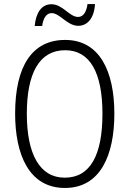

<svg xmlns="http://www.w3.org/2000/svg" viewBox="-20 -922 642 952"><path d="M152 -793H189C195 -837 213 -857 236 -857C277 -857 313 -794 368 -794C413 -794 447 -831 451 -902H414C408 -860 392 -838 367 -838C324 -838 291 -901 235 -901C186 -901 158 -859 152 -793ZM547 -358C547 -572 472 -724 303 -724C140 -724 55 -595 55 -359C55 -157 123 10 302 10C478 10 547 -153 547 -358ZM113 -358C113 -557 174 -673 303 -673C426 -673 488 -562 488 -358C488 -154 428 -41 301 -41C177 -41 113 -158 113 -358Z"/></svg>

Font: Noto Sans Devanagari Condensed Light
Style: Regular
Weight: 300
Width: 3
Designer: Jelle Bosma - Monotype Design Team
Foundry: Monotype Imaging Inc.
Version: Version 2.004